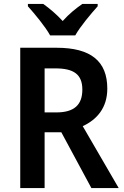

<svg xmlns="http://www.w3.org/2000/svg" viewBox="-20 -957 630 977"><path d="M235 -777H363C388 -822 443 -887 477 -925V-937H399C366 -914 332 -887 299 -850C267 -885 231 -915 200 -937H122V-925C157 -886 211 -821 235 -777ZM268 -714H83V0H207V-284H292L445 0H584L401 -315C472 -348 526 -407 526 -506C526 -645 443 -714 268 -714ZM262 -609C356 -609 399 -578 399 -501C399 -424 358 -385 267 -385H207V-609Z"/></svg>

Font: Noto Sans Thai SemCond SemBd
Style: Regular
Weight: 600
Width: 4
Designer: Monotype Design Team
Foundry: Monotype Imaging Inc.
Version: Version 2.002